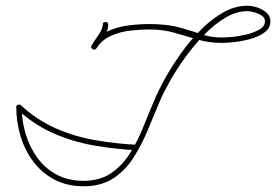

<svg xmlns="http://www.w3.org/2000/svg" viewBox="-20 -642 965 671"><path d="M348 -565Q358 -566 358 -556Q359 -537 343 -514Q327 -491 317 -474Q312 -466 304 -470Q296 -475 300 -483Q309 -498 324 -519.5Q339 -541 339 -556Q339 -565 348 -565ZM303 -471Q295 -476 301 -484Q321 -516 355 -532Q389 -548 428 -553Q467 -558 502 -558Q530 -558 558.5 -555Q587 -552 614 -544Q651 -534 683.5 -522.5Q716 -511 755 -511Q766 -511 790.5 -513Q815 -515 841.5 -521.5Q868 -528 887 -539Q906 -550 906 -568Q906 -580 894.5 -587.5Q883 -595 868.5 -599Q854 -603 845 -603Q806 -603 767.5 -580Q729 -557 693.5 -520.5Q658 -484 627 -441Q596 -398 573 -357Q550 -316 537 -285Q518 -239 496.5 -187.5Q475 -136 446.5 -91Q418 -46 375.5 -18.5Q333 9 272 9Q215 9 171 -14Q127 -37 97 -76.5Q67 -116 52 -165.5Q37 -215 37 -267Q37 -276 46 -276Q56 -276 56 -267Q56 -219 70 -173Q84 -127 111 -90Q138 -53 178.5 -31.5Q219 -10 272 -10Q329 -10 368.5 -37Q408 -64 435 -107.5Q462 -151 481.5 -200Q501 -249 520 -293Q534 -327 558 -370Q582 -413 613.5 -457Q645 -501 682.5 -538.5Q720 -576 761 -599Q802 -622 845 -622Q860 -622 878.5 -616Q897 -610 911 -598Q925 -586 925 -568Q925 -544 905 -529Q885 -514 856 -506Q827 -498 799 -495Q771 -492 755 -492Q711 -492 671.5 -503.5Q632 -515 591.5 -527Q551 -539 502 -539Q471 -539 435 -535Q399 -531 367 -516.5Q335 -502 317 -473Q311 -465 303 -471ZM53 -274Q110 -222 175 -193.5Q240 -165 311 -152.5Q382 -140 457 -136Q466 -135 466 -126Q465 -116 456 -117Q379 -121 306 -134Q233 -147 166 -176.5Q99 -206 40 -260Q33 -266 39 -273Q46 -280 53 -274Z"/></svg>

Font: FRB American Cursive Guidelines Extralight
Style: Italic
Weight: 200
Italic angle: -25°
Version: Version 2.0;Modular Font Editor K font №1